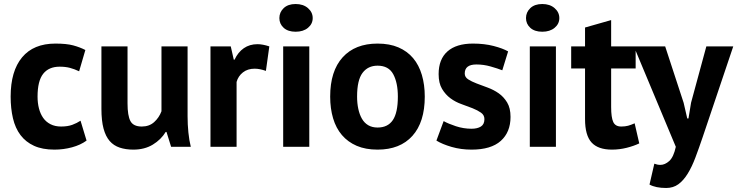

<svg xmlns="http://www.w3.org/2000/svg" viewBox="-20 -731 3671 956"><path d="M411 -31Q381 -9 338.5 2.5Q296 14 251 14Q191 14 149.5 -5Q108 -24 82 -58.5Q56 -93 44.5 -142Q33 -191 33 -250Q33 -377 90 -445.5Q147 -514 256 -514Q311 -514 344.5 -505Q378 -496 405 -482L374 -376Q351 -387 328.5 -393Q306 -399 277 -399Q223 -399 195 -363.5Q167 -328 167 -250Q167 -218 174 -191Q181 -164 195 -144Q209 -124 231.5 -112.5Q254 -101 284 -101Q317 -101 340 -109.5Q363 -118 381 -130Z M615 -500V-216Q615 -155 629.5 -128Q644 -101 686 -101Q723 -101 747.5 -123Q772 -145 784 -177V-500H914V-152Q914 -111 918 -71.5Q922 -32 930 0H832L809 -74H805Q782 -36 741 -11Q700 14 644 14Q606 14 576 4Q546 -6 526 -29Q506 -52 495.5 -91Q485 -130 485 -189V-500Z M1304 -378Q1273 -389 1248 -389Q1213 -389 1189.5 -370.5Q1166 -352 1158 -323V0H1028V-500H1129L1144 -434H1148Q1165 -471 1194 -491Q1223 -511 1262 -511Q1288 -511 1321 -500Z M1390 -500H1520V0H1390ZM1371 -641Q1371 -670 1392.5 -690.5Q1414 -711 1452 -711Q1490 -711 1513.5 -690.5Q1537 -670 1537 -641Q1537 -612 1513.5 -592.5Q1490 -573 1452 -573Q1414 -573 1392.5 -592.5Q1371 -612 1371 -641Z M1624 -250Q1624 -377 1686 -445.5Q1748 -514 1860 -514Q1920 -514 1964 -495Q2008 -476 2037 -441.5Q2066 -407 2080.5 -358Q2095 -309 2095 -250Q2095 -123 2033.5 -54.5Q1972 14 1860 14Q1800 14 1756 -5Q1712 -24 1682.5 -58.5Q1653 -93 1638.5 -142Q1624 -191 1624 -250ZM1758 -250Q1758 -217 1764 -189Q1770 -161 1782 -140Q1794 -119 1813.5 -107.5Q1833 -96 1860 -96Q1911 -96 1936 -133Q1961 -170 1961 -250Q1961 -319 1938 -361.5Q1915 -404 1860 -404Q1812 -404 1785 -368Q1758 -332 1758 -250Z M2392 -138Q2392 -158 2375 -170Q2358 -182 2333 -192Q2308 -202 2278 -212.5Q2248 -223 2223 -241.5Q2198 -260 2181 -288.5Q2164 -317 2164 -362Q2164 -436 2208 -475Q2252 -514 2335 -514Q2392 -514 2438 -502Q2484 -490 2510 -475L2481 -381Q2458 -390 2423 -400Q2388 -410 2352 -410Q2294 -410 2294 -365Q2294 -347 2311 -336Q2328 -325 2353 -315.5Q2378 -306 2408 -295Q2438 -284 2463 -266.5Q2488 -249 2505 -221Q2522 -193 2522 -149Q2522 -73 2473.5 -29.5Q2425 14 2328 14Q2275 14 2228.5 0.5Q2182 -13 2153 -31L2189 -128Q2212 -115 2250 -102.5Q2288 -90 2328 -90Q2357 -90 2374.5 -101Q2392 -112 2392 -138Z M2618 -500H2748V0H2618ZM2599 -641Q2599 -670 2620.5 -690.5Q2642 -711 2680 -711Q2718 -711 2741.5 -690.5Q2765 -670 2765 -641Q2765 -612 2741.5 -592.5Q2718 -573 2680 -573Q2642 -573 2620.5 -592.5Q2599 -612 2599 -641Z M2824 -500H2893V-594L3023 -631V-500H3145V-390H3023V-198Q3023 -146 3033.5 -123.5Q3044 -101 3073 -101Q3093 -101 3107.5 -105Q3122 -109 3140 -117L3163 -17Q3136 -4 3100 5Q3064 14 3027 14Q2958 14 2925.5 -21.5Q2893 -57 2893 -138V-390H2824Z M3384 -219 3402 -141H3408L3421 -220L3497 -500H3631L3479 -49Q3460 7 3442.5 53.5Q3425 100 3404 134Q3383 168 3357.5 186.5Q3332 205 3297 205Q3245 205 3214 188L3238 84Q3253 90 3268 90Q3291 90 3312.5 70.5Q3334 51 3345 0L3136 -500H3292Z"/></svg>

Font: PTSans
Style: Bold
Weight: 700
Designer: A.Korolkova, O.Umpeleva, V.Yefimov
Foundry: ParaType Ltd
Version: Version 2.003W OFL